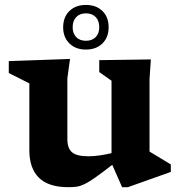

<svg xmlns="http://www.w3.org/2000/svg" viewBox="-20 -766 751 798"><path d="M260 -187.5Q260 -149.5 279.5 -133Q299 -116.5 346.5 -116.5Q368.5 -116.5 393.8 -120Q419 -123.5 443.5 -129.5V-430.5L392.5 -466.5V-516L607 -519L601.5 -437.5V-136Q607.5 -132.5 624.8 -122Q642 -111.5 660.8 -100.2Q679.5 -89 690 -82.5V-51.5L511.5 12H487.5L446.5 -81Q403.5 -47.5 376.8 -28.8Q350 -10 332.2 -1.2Q314.5 7.5 299.5 9.8Q284.5 12 264.5 12Q181.5 12 141.8 -27.2Q102 -66.5 102 -141V-419.5L16.5 -462.5V-512L271 -521L260 -440.5ZM337 -745.5Q380 -745.5 405.8 -720.2Q431.5 -695 431.5 -652.5Q431.5 -611 405.8 -585.5Q380 -560 337 -560Q294.5 -560 268.5 -585.5Q242.5 -611 242.5 -652.5Q242.5 -695 268.5 -720.2Q294.5 -745.5 337 -745.5ZM337 -596.5Q363 -596.5 377.8 -611.8Q392.5 -627 392.5 -652.5Q392.5 -679.5 377.8 -695Q363 -710.5 337 -710.5Q311.5 -710.5 296.8 -695Q282 -679.5 282 -652.5Q282 -627 296.8 -611.8Q311.5 -596.5 337 -596.5Z"/></svg>

Font: Newsreader 6pt SemiBold
Style: Regular
Weight: 600
Designer: Hugues Gentile
Foundry: Production Type
Version: Version 1.003; ttfautohint (v1.8.3)